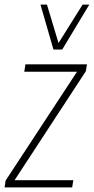

<svg xmlns="http://www.w3.org/2000/svg" viewBox="-28 -810 406 830"><path d="M-8 0 -4 -29 305 -500H77L82 -532H348L343 -502L35 -31H289L284 0ZM358 -790 241 -596H203L147 -790H175L225 -624L329 -790Z"/></svg>

Font: Georama SemiCondensed ExtraLight
Style: Italic
Weight: 200
Width: 4
Italic angle: -9°
Designer: Jean-Baptiste Levee
Foundry: Production Type
Version: Version 1.000